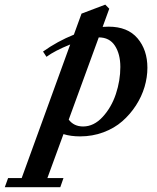

<svg xmlns="http://www.w3.org/2000/svg" viewBox="-144 -572 673 821"><path d="M198.2 11.2Q158.7 11.2 127.4 1.5L58.6 189.5H127.4L113.8 228.5H-123.5L-109.4 189.5H-51.3L156.2 -381.8Q89.8 -355 54.7 -329.1L40 -351.6Q101.6 -395.5 171.9 -423.8L204.6 -513.7L306.2 -552.2L323.2 -534.7L294.9 -457Q311.5 -458 320.3 -458Q401.9 -458 444.1 -408.2Q486.3 -358.4 486.3 -282.2Q486.3 -241.7 474.1 -200.4Q461.9 -159.2 437.3 -121.1Q412.6 -83 378.9 -53.5Q345.2 -23.9 298.3 -6.3Q251.5 11.2 198.2 11.2ZM370.6 -285.6Q370.6 -340.8 347.4 -376.5Q324.2 -412.1 278.3 -412.1L149.9 -60.5Q171.9 -31.2 211.4 -31.2Q257.3 -31.2 294.9 -72Q332.5 -112.8 351.6 -170.4Q370.6 -228 370.6 -285.6Z"/></svg>

Font: Elstob 8pt
Style: Bold Italic
Weight: 700
Italic angle: -20°
Designer: Peter S. Baker
Version: Version 1.015